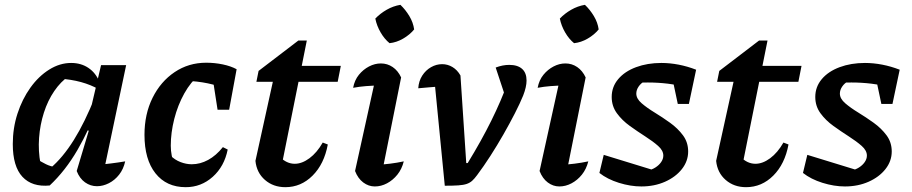

<svg xmlns="http://www.w3.org/2000/svg" viewBox="-20 -765 3779 796"><path d="M186 4Q113 11 73 -32Q33 -75 33 -168Q33 -234 52.5 -294Q72 -354 106 -401.5Q140 -449 184 -476.5Q228 -504 275 -504Q316 -504 346.5 -483.5Q377 -463 392 -426L391 -394Q323 -433 226 -439L266 -450Q232 -427 205 -387.5Q178 -348 162 -298Q146 -248 142 -193.5Q138 -139 148 -86L132 -106Q151 -94 170 -84.5Q189 -75 211 -72L189 -68Q240 -111 286 -184.5Q332 -258 374 -364L395 -345Q351 -229 301 -143Q251 -57 186 4ZM405 -29 384 -81Q412 -84 440.5 -87.5Q469 -91 499 -96Q492 -64 474 -41Q456 -18 431.5 -5.5Q407 7 382 7Q355 7 332.5 -9Q310 -25 298 -56L348 -223L336 -227L399 -495H503Z M750 11Q670 11 624.5 -46.5Q579 -104 579 -206Q579 -292 612.5 -359.5Q646 -427 704 -466Q762 -505 835 -505Q870 -505 903.5 -498Q937 -491 961 -478L922 -394Q847 -427 749 -430L807 -455Q771 -426 744 -377.5Q717 -329 702.5 -272Q688 -215 688 -161Q688 -140 692 -120Q696 -100 705 -83L687 -120Q705 -102 728.5 -93Q752 -84 775 -84Q810 -84 843 -102Q876 -120 904 -155L924 -145Q910 -75 862 -32Q814 11 750 11ZM882 -310 856 -478H961L930 -310Z M1163 11Q1113 11 1078.5 -19Q1044 -49 1039 -98L1116 -448H1222L1144 -60L1140 -115Q1168 -86 1202 -86Q1232 -86 1263 -109Q1294 -132 1318 -174L1339 -166Q1324 -85 1276 -37Q1228 11 1163 11ZM1043 -426 1052 -471 1217 -597H1252L1231 -492H1393L1380 -426Z M1560 -30 1537 -81Q1569 -83 1597.5 -86.5Q1626 -90 1654 -96Q1646 -64 1627.5 -41Q1609 -18 1584.5 -5Q1560 8 1534 8Q1508 8 1486 -8.5Q1464 -25 1452 -56L1542 -464L1558 -411Q1524 -410 1497.5 -408Q1471 -406 1444 -401Q1450 -433 1468 -455Q1486 -477 1510 -489.5Q1534 -502 1559 -502Q1586 -502 1608 -487Q1630 -472 1643 -444ZM1640 -745Q1661 -725 1677 -698.5Q1693 -672 1697 -643Q1679 -621 1651.5 -605Q1624 -589 1595 -586Q1574 -603 1558 -630.5Q1542 -658 1536 -688Q1556 -709 1583 -724.5Q1610 -740 1640 -745Z M1919 -89Q1976 -182 2017 -265Q2058 -348 2085 -423L2084 -337L2035 -485Q2064 -496 2091 -496Q2126 -496 2144.5 -479.5Q2163 -463 2163 -431Q2163 -405 2149 -369Q2136 -337 2114.5 -295Q2093 -253 2067 -207.5Q2041 -162 2013 -118.5Q1985 -75 1958 -39Q1947 -24 1937.5 -15.5Q1928 -7 1915 -2.5Q1902 2 1880.5 3.5Q1859 5 1824 5L1778 -465L1810 -407Q1783 -405 1759.5 -403Q1736 -401 1714 -399Q1716 -429 1730.5 -451.5Q1745 -474 1767 -486.5Q1789 -499 1813 -499Q1836 -499 1856 -487Q1876 -475 1889 -452L1913 -89Z M2325 -30 2302 -81Q2334 -83 2362.5 -86.5Q2391 -90 2419 -96Q2411 -64 2392.5 -41Q2374 -18 2349.5 -5Q2325 8 2299 8Q2273 8 2251 -8.5Q2229 -25 2217 -56L2307 -464L2323 -411Q2289 -410 2262.5 -408Q2236 -406 2209 -401Q2215 -433 2233 -455Q2251 -477 2275 -489.5Q2299 -502 2324 -502Q2351 -502 2373 -487Q2395 -472 2408 -444ZM2405 -745Q2426 -725 2442 -698.5Q2458 -672 2462 -643Q2444 -621 2416.5 -605Q2389 -589 2360 -586Q2339 -603 2323 -630.5Q2307 -658 2301 -688Q2321 -709 2348 -724.5Q2375 -740 2405 -745Z M2465 -48 2483 -123 2698 -57 2664 -58Q2682 -61 2697 -70.5Q2712 -80 2721 -93Q2730 -106 2730 -120Q2730 -141 2708.5 -160Q2687 -179 2655 -199.5Q2623 -220 2591 -243Q2559 -266 2537.5 -295.5Q2516 -325 2516 -363Q2516 -405 2543 -437Q2570 -469 2617 -486.5Q2664 -504 2722 -504Q2757 -504 2793.5 -497Q2830 -490 2866 -476L2830 -404Q2791 -413 2749.5 -418Q2708 -423 2666 -423Q2648 -423 2630 -422.5Q2612 -422 2594 -419L2652 -428Q2637 -420 2627.5 -406Q2618 -392 2618 -377Q2618 -356 2640 -337Q2662 -318 2694 -298.5Q2726 -279 2758 -256Q2790 -233 2811.5 -204Q2833 -175 2833 -137Q2833 -97 2807 -64Q2781 -31 2737 -11.5Q2693 8 2639 8Q2594 8 2546 -7Q2498 -22 2465 -48ZM2790 -334 2760 -476H2866L2836 -334Z M3073 11Q3023 11 2988.5 -19Q2954 -49 2949 -98L3026 -448H3132L3054 -60L3050 -115Q3078 -86 3112 -86Q3142 -86 3173 -109Q3204 -132 3228 -174L3249 -166Q3234 -85 3186 -37Q3138 11 3073 11ZM2953 -426 2962 -471 3127 -597H3162L3141 -492H3303L3290 -426Z M3309 -48 3327 -123 3542 -57 3508 -58Q3526 -61 3541 -70.5Q3556 -80 3565 -93Q3574 -106 3574 -120Q3574 -141 3552.5 -160Q3531 -179 3499 -199.5Q3467 -220 3435 -243Q3403 -266 3381.5 -295.5Q3360 -325 3360 -363Q3360 -405 3387 -437Q3414 -469 3461 -486.5Q3508 -504 3566 -504Q3601 -504 3637.5 -497Q3674 -490 3710 -476L3674 -404Q3635 -413 3593.5 -418Q3552 -423 3510 -423Q3492 -423 3474 -422.5Q3456 -422 3438 -419L3496 -428Q3481 -420 3471.5 -406Q3462 -392 3462 -377Q3462 -356 3484 -337Q3506 -318 3538 -298.5Q3570 -279 3602 -256Q3634 -233 3655.5 -204Q3677 -175 3677 -137Q3677 -97 3651 -64Q3625 -31 3581 -11.5Q3537 8 3483 8Q3438 8 3390 -7Q3342 -22 3309 -48ZM3634 -334 3604 -476H3710L3680 -334Z"/></svg>

Font: Piazzolla Thin
Style: Bold Italic
Weight: 700
Italic angle: -11.3°
Version: Version 2.005